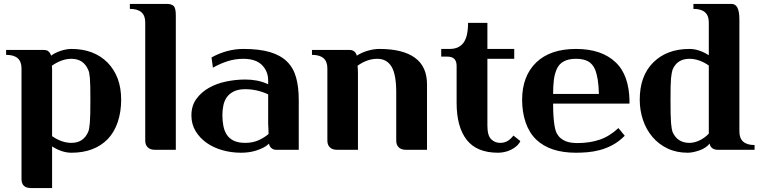

<svg xmlns="http://www.w3.org/2000/svg" viewBox="-20 -759 3858 973"><path d="M438 -253Q438 -294 437.5 -320.5Q437 -347 435.5 -363.5Q434 -380 432 -389.5Q430 -399 427 -405Q403 -461 342 -461Q293 -461 243 -426Q244 -416 244 -407Q244 -398 244 -389V-69Q293 -35 342 -35Q403 -35 427 -91Q430 -98 432 -109.5Q434 -121 435.5 -139.5Q437 -158 437.5 -185.5Q438 -213 438 -253ZM89 -413Q89 -481 11 -481V-506H200Q207 -506 215.5 -504Q224 -502 229 -495Q234 -490 236 -484.5Q238 -479 239 -477Q259 -492 288 -501.5Q317 -511 342 -511Q456 -511 525 -442Q559 -407 576.5 -360.5Q594 -314 594 -253Q594 -192 576.5 -140Q559 -88 525 -53Q457 15 342 15Q294 15 244 -17V194H137Q89 194 89 148Z M871 0H764Q741 0 728.5 -12.5Q716 -25 716 -46V-646Q716 -714 638 -714V-739H828Q848 -739 859.5 -729Q871 -719 871 -681Z M1494 0H1378Q1366 0 1356 -8Q1346 -16 1343 -31Q1331 -19 1314 -10.5Q1297 -2 1278 4Q1259 10 1239.5 12.5Q1220 15 1202 15Q1152 15 1106.5 2Q1061 -11 1026.5 -35.5Q992 -60 971 -95Q950 -130 950 -174Q950 -223 975 -257.5Q1000 -292 1039 -314Q1078 -336 1126.5 -346Q1175 -356 1223 -356Q1254 -356 1282.5 -350.5Q1311 -345 1339 -332V-351Q1339 -398 1307.5 -429.5Q1276 -461 1213 -461Q1172 -461 1134 -449Q1096 -437 1059 -416L1052 -468Q1131 -511 1213 -511Q1294 -511 1348 -495Q1402 -479 1434.5 -447Q1467 -415 1480.5 -366.5Q1494 -318 1494 -253ZM1339 -281Q1282 -307 1223 -307Q1188 -307 1165.5 -296Q1143 -285 1130 -267Q1117 -249 1112 -225Q1107 -201 1107 -176Q1107 -147 1112 -121Q1117 -95 1129.5 -76Q1142 -57 1164.5 -46Q1187 -35 1223 -35Q1260 -35 1289.5 -48Q1319 -61 1341 -80Q1341 -95 1340.5 -103.5Q1340 -112 1339.5 -119.5Q1339 -127 1339 -135Q1339 -143 1339 -157Z M1794 0H1687Q1664 0 1651.5 -12.5Q1639 -25 1639 -46V-413Q1639 -481 1561 -481V-506H1751Q1772 -506 1782 -491Q1787 -483 1788 -477Q1815 -494 1845.5 -502.5Q1876 -511 1902 -511Q2021 -511 2082.5 -466.5Q2144 -422 2144 -331V0H2036Q2013 0 2000.5 -12.5Q1988 -25 1988 -46V-291Q1988 -382 1964 -421.5Q1940 -461 1892 -461Q1841 -461 1792 -426Q1793 -416 1793.5 -407Q1794 -398 1794 -389Z M2450 -122Q2450 -72 2469 -53.5Q2488 -35 2514 -35Q2537 -35 2553 -45Q2569 -55 2582 -72L2617 -44Q2610 -29 2597 -18Q2584 -7 2568.5 0.5Q2553 8 2536 11.5Q2519 15 2504 15Q2396 15 2345 -50.5Q2294 -116 2294 -238V-425Q2294 -472 2248 -472H2216V-511H2259Q2306 -511 2329 -542.5Q2352 -574 2352 -643H2450V-511H2586V-461H2450Z M3015 -283Q3014 -327 3009 -356Q3004 -385 2997 -404Q2984 -435 2960.5 -448Q2937 -461 2899 -461Q2825 -461 2802 -410Q2791 -386 2787 -355.5Q2783 -325 2783 -283ZM2899 15Q2767 15 2697 -52Q2662 -86 2644 -138Q2626 -190 2626 -253Q2626 -374 2698 -443Q2769 -511 2899 -511Q3029 -511 3100 -443Q3135 -410 3152 -360.5Q3169 -311 3170 -251V-234H2783Q2783 -194 2785 -167.5Q2787 -141 2790 -123.5Q2793 -106 2796 -97Q2799 -88 2801 -84Q2810 -68 2821.5 -58.5Q2833 -49 2846.5 -43.5Q2860 -38 2875.5 -36Q2891 -34 2906 -34Q2968 -34 3018.5 -51Q3069 -68 3114 -110L3146 -71Q3116 -41 3084 -24Q3052 -7 3019.5 1.5Q2987 10 2956.5 12.5Q2926 15 2899 15Z M3727 -93Q3727 -24 3804 -24V0H3616Q3602 0 3591 -7Q3580 -14 3576 -31Q3557 -8 3523.5 3.5Q3490 15 3465 15Q3408 15 3363 -6.5Q3318 -28 3286.5 -65Q3255 -102 3238.5 -151Q3222 -200 3222 -254Q3222 -374 3290 -442Q3359 -511 3474 -511Q3522 -511 3572 -479V-646Q3572 -714 3494 -714V-739H3688Q3727 -739 3727 -661ZM3378 -254Q3378 -213 3378.5 -184.5Q3379 -156 3380.5 -137.5Q3382 -119 3384 -108Q3386 -97 3388 -91Q3412 -35 3474 -35Q3500 -35 3527 -48.5Q3554 -62 3572 -82V-427Q3523 -461 3474 -461Q3411 -461 3388 -405Q3386 -397 3384 -387.5Q3382 -378 3380.5 -361.5Q3379 -345 3378.5 -319.5Q3378 -294 3378 -254Z"/></svg>

Font: Cafe24 Danjunghae
Style: Regular
Weight: 400
Designer: Cafe24 thkim, hmlim, mnelim, nhlee, sslee, sskim, smlim, yjkim, sdjeong, hskwak & 4IRTF
Foundry: Cafe24
Version: Version 1.000